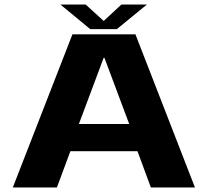

<svg xmlns="http://www.w3.org/2000/svg" viewBox="-20 -827 916 847"><path d="M36.5 0 299.5 -675.5H577.5L840 0H645.5L586.5 -160H290.5L231 0ZM328 -280H550L440.5 -572.5H437.5ZM378 -698.5 246.5 -807H358L437.5 -734.5L515.5 -807H628L495.5 -698.5Z"/></svg>

Font: Anybody ExtraExpanded Regular
Style: Bold
Weight: 700
Width: 8
Designer: Tyler Finck
Foundry: Etcetera Type Company
Version: Version 1.010; ttfautohint (v1.8.3) -l 8 -r 50 -G 200 -x 14 